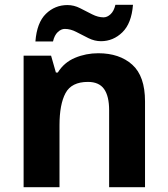

<svg xmlns="http://www.w3.org/2000/svg" viewBox="-20 -777 697 797"><path d="M388 -556Q476 -556 529 -508.5Q582 -461 582 -356V0H433V-319Q433 -378 412 -407.5Q391 -437 345 -437Q277 -437 252 -390.5Q227 -344 227 -257V0H78V-546H192L212 -476H220Q246 -518 291.5 -537Q337 -556 388 -556ZM127 -605Q133 -683 170.5 -719.5Q208 -756 260 -756Q287 -756 312.5 -743Q338 -730 362.5 -717.5Q387 -705 410 -705Q425 -705 439 -718Q453 -731 459 -757H532Q526 -680 488 -643Q450 -606 399 -606Q373 -606 347.5 -618.5Q322 -631 297.5 -644Q273 -657 249 -657Q234 -657 220 -644Q206 -631 200 -605Z"/></svg>

Font: Noto Sans Gunjala Gondi
Style: Regular
Weight: 400
Designer: Ek Type
Foundry: Ek Type
Version: Version 1.004